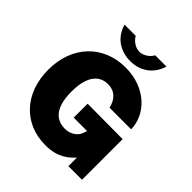

<svg xmlns="http://www.w3.org/2000/svg" viewBox="-245 -1097 1276 1276"><g transform="rotate(45 392.5 -459.5)"><path d="M586 -929H480C462 -894 422 -871 390 -871C353 -871 316 -895 297 -929H192C221 -828 303 -784 390 -784C478 -784 557 -831 586 -929ZM387 10C506 10 557 -43 593 -80V0H721V-382L390 -384V-253H516L507 -227C497 -194 457 -159 402 -159C340 -159 257 -188 257 -365C257 -521 322 -572 394 -572C462 -572 499 -527 512 -468H715C713 -603 593 -733 399 -733C191 -733 45 -584 45 -359C45 -141 181 10 387 10Z"/></g></svg>

Font: United Sans Black
Style: Regular
Weight: 900
Designer: Pablo Impallari, Rodrigo Fuenzalida (Modified by Dan O. Williams)
Version: Version 1.000;PS 001.000;hotconv 1.0.88;makeotf.lib2.5.64775